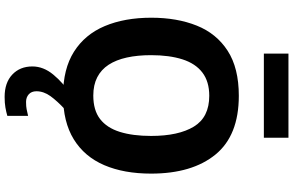

<svg xmlns="http://www.w3.org/2000/svg" viewBox="-244 -784 1298 851"><g transform="rotate(90 405.5 -359.0)"><path d="M404 11Q286 11 209.5 -37.5Q133 -86 96 -174Q59 -262 59 -380Q59 -494 94 -581.5Q129 -669 205.5 -718.5Q282 -768 405 -768Q581 -768 665.5 -664.5Q750 -561 750 -379Q750 -259 712.5 -171.5Q675 -84 598 -36.5Q521 11 404 11ZM404 -123Q469 -123 508 -153Q547 -183 565 -240.5Q583 -298 583 -379Q583 -501 541.5 -569Q500 -637 405 -637Q342 -637 302 -606.5Q262 -576 243.5 -518Q225 -460 225 -379Q225 -319 235.5 -271.5Q246 -224 267.5 -191Q289 -158 323 -140.5Q357 -123 404 -123ZM410 270Q347 270 311 236Q275 202 275 147Q275 98 311 54.5Q347 11 396 -21L468 0Q428 37 406.5 67Q385 97 385 129Q385 151 398.5 163Q412 175 432 175Q453 175 464.5 172.5Q476 170 494 166V258Q477 263 457 266.5Q437 270 410 270ZM218 -879V-988H591V-879Z"/></g></svg>

Font: Menbere
Style: Regular
Weight: 400
Designer: Aleme Tadesse
Foundry: Sorkin Type Co
Version: Version 1.000